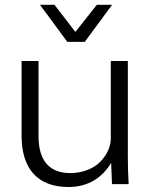

<svg xmlns="http://www.w3.org/2000/svg" viewBox="-20 -749 655 781"><path d="M258.8 11.7C338.9 11.7 397 -26.9 432.1 -86.9L435.5 0H503.4C501 -34.7 500 -73.7 500 -116.7V-501H430.7V-185.1C430.7 -153.3 415.5 -119.6 388.7 -91.8C362.8 -64.5 317.4 -44.9 266.1 -44.9C180.7 -44.9 136.7 -95.7 136.7 -195.3V-501H67.9V-196.3C67.9 -64 131.8 11.7 258.8 11.7ZM324.7 -578.6 436 -729.5H374L286.6 -619.1L201.7 -729.5H142.6L253.9 -578.6Z"/></svg>

Font: Ride Light
Style: Regular
Weight: 300
Version: Version 3.000